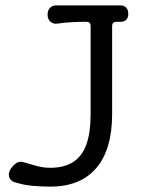

<svg xmlns="http://www.w3.org/2000/svg" viewBox="-20 -687 547 714"><path d="M167 7Q134 7 101 4Q68 1 36 -9Q26 -12 20 -18.5Q14 -25 13 -34.5Q12 -44 17 -54Q23 -66 36.5 -77.5Q50 -89 67 -84Q88 -78 114 -70.5Q140 -63 167 -63Q217 -63 250.5 -83.5Q284 -104 300.5 -148Q317 -192 317 -263V-591Q317 -598 313 -602Q309 -606 302 -606Q276 -606 247 -604.5Q218 -603 192 -599Q182 -598 174 -602Q166 -606 161.5 -614Q157 -622 157 -632Q157 -649 166 -658Q175 -667 191 -667H427Q441 -667 449 -659Q457 -651 457 -635Q457 -622 450 -614Q443 -606 429 -606H412Q405 -606 401 -602Q397 -598 397 -591V-263Q397 -131 338 -62Q279 7 167 7Z"/></svg>

Font: Winky Sans Light
Style: Regular
Weight: 300
Designer: Simon Atzbach
Foundry: typofactur
Version: Version 1.205